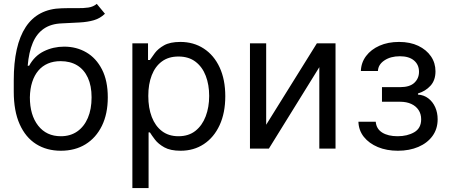

<svg xmlns="http://www.w3.org/2000/svg" viewBox="-20 -770 2329 995"><path d="M481.4 -750 523.9 -698.7Q499 -674.8 466.6 -665.3Q434.1 -655.8 392.8 -653.6Q351.6 -651.4 301.3 -648.9Q244.6 -647 207.3 -621.3Q169.9 -595.7 149.7 -547.6Q129.4 -499.5 123.5 -429.2H130.9Q158.7 -480.5 207.5 -504.4Q256.3 -528.3 312.5 -528.3Q376.5 -528.3 427.5 -498.5Q478.5 -468.8 508.5 -410.2Q538.6 -351.6 538.6 -265.6Q538.6 -180.2 508.1 -117.9Q477.5 -55.7 423.1 -22.2Q368.7 11.2 295.4 11.2Q222.2 11.2 167.2 -23.4Q112.3 -58.1 81.8 -126.5Q51.3 -194.8 51.3 -295.4V-353.5Q51.3 -535.6 113.3 -629.9Q175.3 -724.1 299.8 -727.1Q343.8 -728.5 378.2 -727.8Q412.6 -727.1 438.2 -731Q463.9 -734.9 481.4 -750ZM295.4 -64Q344.7 -64 380.4 -88.9Q416 -113.8 435.3 -158.9Q454.6 -204.1 454.6 -265.6Q454.6 -325.2 435.3 -367.2Q416 -409.2 380.1 -431.2Q344.2 -453.1 293.9 -453.1Q257.3 -453.1 228.3 -440.7Q199.2 -428.2 178.7 -404.1Q158.2 -379.9 147 -345.2Q135.7 -310.5 134.8 -265.6Q134.8 -173.8 177.7 -118.9Q220.7 -64 295.4 -64Z M666 204.6V-545.4H747.1V-459H756.8Q766.1 -473.1 782.7 -495.4Q799.3 -517.6 830.3 -535.2Q861.3 -552.7 914.6 -552.7Q983.4 -552.7 1036.1 -518.3Q1088.9 -483.9 1118.2 -420.7Q1147.5 -357.4 1147.5 -271.5Q1147.5 -185.1 1118.2 -121.6Q1088.9 -58.1 1036.6 -23.4Q984.4 11.2 916 11.2Q863.3 11.2 831.8 -6.3Q800.3 -23.9 783.2 -46.4Q766.1 -68.8 756.8 -84H750V204.6ZM748.5 -272.9Q748.5 -210.9 766.6 -163.8Q784.7 -116.7 819.6 -90.3Q854.5 -64 904.8 -64Q957.5 -64 992.7 -91.8Q1027.8 -119.6 1045.9 -167Q1064 -214.4 1064 -272.9Q1064 -330.6 1046.4 -376.7Q1028.8 -422.9 993.4 -450Q958 -477.1 904.8 -477.1Q853.5 -477.1 818.8 -451.4Q784.2 -425.8 766.4 -379.9Q748.5 -334 748.5 -272.9Z M1359.4 -123.5 1622.1 -545.4H1718.8V0H1634.8V-421.9L1373.5 0H1275.4V-545.4H1359.4Z M1837.4 -139.2H1927.2Q1930.2 -102.1 1960.7 -83Q1991.2 -64 2040.5 -64Q2090.8 -64 2126.7 -84.7Q2162.6 -105.5 2162.6 -151.9Q2162.6 -179.2 2149.2 -199.7Q2135.7 -220.2 2111.3 -231.4Q2086.9 -242.7 2053.2 -242.7H1959.5V-318.4H2053.2Q2103.5 -318.4 2127.4 -341.1Q2151.4 -363.8 2151.4 -397.9Q2151.4 -434.6 2125.5 -456.5Q2099.6 -478.5 2052.2 -478.5Q2004.4 -478.5 1972.2 -457Q1939.9 -435.5 1938.5 -401.9H1850.1Q1851.6 -445.8 1877.2 -479.7Q1902.8 -513.7 1946.8 -533.2Q1990.7 -552.7 2047.9 -552.7Q2105.5 -552.7 2147.7 -532.5Q2189.9 -512.2 2213.4 -478Q2236.8 -443.8 2236.8 -400.4Q2236.8 -354 2210.9 -325.7Q2185.1 -297.4 2146 -285.6V-279.8Q2176.8 -277.8 2199.7 -260.3Q2222.7 -242.7 2235.4 -214.4Q2248 -186 2248 -151.9Q2248 -102.1 2221.4 -65.4Q2194.8 -28.8 2148.2 -8.8Q2101.6 11.2 2042 11.2Q1983.9 11.2 1938.2 -7.8Q1892.6 -26.9 1865.7 -60.5Q1838.9 -94.2 1837.4 -139.2Z"/></svg>

Font: Sahel VF Regular
Style: Regular
Weight: 400
Foundry: Saber Rastikerdar (saber.rastikerdar@gmail.com)
Version: Version 3.4.0